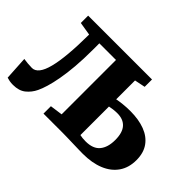

<svg xmlns="http://www.w3.org/2000/svg" viewBox="-102 -792 1044 1044"><g transform="rotate(45 420.5 -270.0)"><path d="M58 7Q43.5 7 31.2 4.8Q19 2.5 10 -0.5L2 -136.5Q12.5 -134.5 31.5 -132.8Q50.5 -131 66 -131Q88.5 -131 105.8 -152.8Q123 -174.5 134.2 -218.2Q145.5 -262 151.2 -327.2Q157 -392.5 157.5 -479.5L81 -492V-548.5H572V-492L510.5 -479.5V-334.5Q527 -338 553.8 -341Q580.5 -344 610.5 -344Q674.5 -344 722.2 -326Q770 -308 796.2 -271.2Q822.5 -234.5 822.5 -178.5Q822.5 -120.5 794.2 -79.8Q766 -39 714 -17.8Q662 3.5 590.5 3.5Q581.5 3.5 560.5 3Q539.5 2.5 514.2 1.8Q489 1 466.2 0.5Q443.5 0 430.5 0H286V-57L358.5 -67V-485H230.5V-437Q230.5 -363.5 225.5 -304.5Q220.5 -245.5 212.2 -200.5Q204 -155.5 194.2 -123.2Q184.5 -91 174.5 -70.5Q158.5 -37 131 -15Q103.5 7 58 7ZM554.5 -55Q611.5 -55 637.5 -86.5Q663.5 -118 663.5 -174.5Q663.5 -231 639 -258.2Q614.5 -285.5 569 -285.5Q553 -285.5 537.2 -283.5Q521.5 -281.5 510.5 -279V-59.5Q518.5 -57.5 530.5 -56.2Q542.5 -55 554.5 -55Z"/></g></svg>

Font: Merriweather 36pt ExtraBold
Style: Regular
Weight: 800
Designer: Eben Sorkin
Foundry: Eben Sorkin
Version: Version 2.100